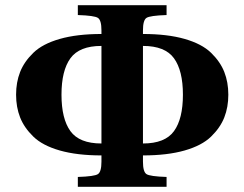

<svg xmlns="http://www.w3.org/2000/svg" viewBox="-20 -718 942 740"><path d="M371 -587V-601Q371 -640 357.5 -649Q344 -658 280 -660V-698H622V-660Q558 -658 544.5 -649Q531 -640 531 -601V-587Q625 -587 691.5 -568Q758 -549 793.5 -514.5Q829 -480 844.5 -440.5Q860 -401 860 -353Q860 -305 844.5 -265.5Q829 -226 793.5 -191.5Q758 -157 691.5 -138Q625 -119 531 -119V-95Q531 -56 544.5 -47Q558 -38 622 -36V2H280V-36Q344 -38 357.5 -47Q371 -56 371 -95V-119Q277 -119 210.5 -138Q144 -157 108.5 -191.5Q73 -226 57.5 -265.5Q42 -305 42 -353Q42 -401 57.5 -440.5Q73 -480 108.5 -514.5Q144 -549 210.5 -568Q277 -587 371 -587ZM371 -165V-541Q286 -541 251.5 -493.5Q217 -446 217 -353Q217 -260 251.5 -212.5Q286 -165 371 -165ZM531 -165Q616 -165 650.5 -212.5Q685 -260 685 -353Q685 -446 650.5 -493.5Q616 -541 531 -541Z"/></svg>

Font: Heuristica
Style: Bold
Weight: 700
Version: Version 1.0.2